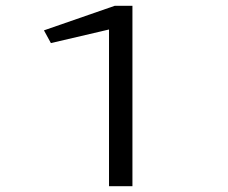

<svg xmlns="http://www.w3.org/2000/svg" viewBox="-20 -644 790 664"><path d="M357 0V-542L156 -495L132 -539L377 -624H438V0Z"/></svg>

Font: Inconsolata ExtraExpanded
Style: Regular
Weight: 400
Width: 8
Monospace: yes
Designer: Raph Levien, Cyreal, Brenton Simpson
Foundry: Raph Levien, Cyreal, Google
Version: Version 3.000; ttfautohint (v1.8.2.53-6de2)